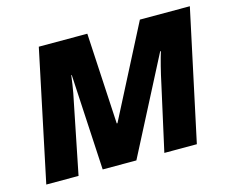

<svg xmlns="http://www.w3.org/2000/svg" viewBox="-82 -661 936 776"><g transform="rotate(-15 386.0 -273.0)"><path d="M22 0 137 -546H340L361 -165H364L560 -546H769L652 0H516L576 -270Q584 -308 593 -343.5Q602 -379 609 -401H606L399 0H258L236 -401H234Q229 -361 223 -328.5Q217 -296 210 -264L157 0Z"/></g></svg>

Font: Noto IKEA Latin
Style: Bold Italic
Weight: 700
Italic angle: -12°
Designer: Monotype Design Team
Foundry: Monotype Imaging Inc.
Version: Version 1.0